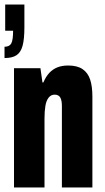

<svg xmlns="http://www.w3.org/2000/svg" viewBox="-23 -830 465 850"><path d="M39 0V-528H156L165 -465H169Q180 -491 195.5 -507.5Q211 -524 231.5 -532Q252 -540 279 -540Q319 -540 342.5 -524Q366 -508 376 -478Q386 -448 386 -403V0H251V-361Q251 -372 249.5 -381Q248 -390 244.5 -397Q241 -404 234.5 -407.5Q228 -411 219 -411Q203 -411 192.5 -398Q182 -385 178 -361.5Q174 -338 174 -305V0ZM-3 -573V-623Q19 -623 27 -638Q35 -653 35 -694H0V-810H85V-709Q85 -657 77 -627.5Q69 -598 50 -585.5Q31 -573 -3 -573Z"/></svg>

Font: Archivo ExtraCondensed ExtraBold
Style: Regular
Weight: 800
Width: 2
Designer: Hector Gatti
Foundry: Omnibus-Type
Version: Version 2.001